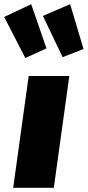

<svg xmlns="http://www.w3.org/2000/svg" viewBox="-59 -897 419 917"><path d="M198 0H4L78 -534H272ZM163 -666 62 -620 -39 -816 90 -877ZM340 -663 240 -624 146 -821 276 -877Z"/></svg>

Font: FiraGO Heavy
Style: Italic
Weight: 900
Italic angle: -8°
Designer: bBox Type GmbH
Foundry: bBox Type GmbH
Version: Version 1.001